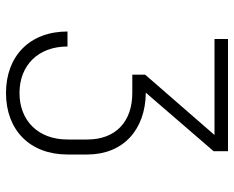

<svg xmlns="http://www.w3.org/2000/svg" viewBox="-90 -680 780 640"><g transform="rotate(90 300.0 -360.0)"><path d="M290 10C413 10 495 -69 495 -195V-261C495 -380 413 -455 289 -456L484 -682V-730H110V-685H430L229 -454V-411H290C385 -411 445 -356 445 -261V-195C445 -97 382 -35 290 -35C198 -35 135 -97 135 -195H85C85 -69 167 10 290 10Z"/></g></svg>

Font: JetBrains Mono Thin
Style: Regular
Weight: 100
Monospace: yes
Designer: Philipp Nurullin, Konstantin Bulenkov
Foundry: JetBrains
Version: Version 2.305